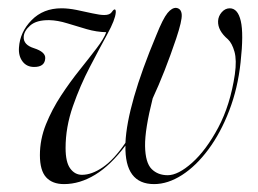

<svg xmlns="http://www.w3.org/2000/svg" viewBox="-20 -458 652 486"><path d="M426.5 -438Q439 -436 440 -420.8Q441 -405.5 426 -360.5Q397 -274.5 366.5 -209Q346.5 -130 347.2 -88Q348 -46 363.8 -30.2Q379.5 -14.5 404.5 -14.5Q431 -14.5 466.5 -46.2Q502 -78 532.5 -135.2Q563 -192.5 574.5 -270Q579.5 -306 573.5 -327.2Q567.5 -348.5 557 -358.5Q531 -380.5 532 -404.5Q532.5 -417 541.2 -427Q550 -437 561.5 -437Q582 -437 589.5 -404.8Q597 -372.5 589 -300.5Q582 -234.5 560.2 -178Q538.5 -121.5 507.5 -79.8Q476.5 -38 440.8 -15Q405 8 370 8Q295.5 8 297.5 -89.5Q260 -39.5 221 -15.8Q182 8 142 8Q112.5 8 96.8 -9.2Q81 -26.5 81 -65.5Q81 -105 96.2 -143Q111.5 -181 134.5 -216Q157.5 -251 181.8 -281.2Q206 -311.5 224.5 -335.8Q243 -360 249 -376.5Q224.5 -377 199.5 -384.2Q174.5 -391.5 150.2 -399Q126 -406.5 105 -407Q72.5 -407.5 56.5 -393.5Q40.5 -379.5 40 -364.5Q39 -344.5 66 -336Q95.5 -326.5 94.5 -310.5Q93.5 -288.5 66.5 -288.5Q47.5 -288.5 37 -302.5Q26.5 -316.5 28 -337.5Q30.5 -377 60 -407Q89.5 -437 135.5 -437Q153 -437 174 -432.8Q195 -428.5 214 -424.2Q233 -420 244 -420Q258 -420 263 -427.5Q268 -435 271 -434Q273.5 -433 273 -426Q271.5 -408 252 -372.2Q232.5 -336.5 207.8 -289.2Q183 -242 164.5 -189Q146 -136 146 -83.5Q146 -47.5 157.8 -31.5Q169.5 -15.5 187.5 -15.5Q212.5 -15.5 240.5 -34.8Q268.5 -54 297.5 -96.5Q302 -193 375.5 -368.5Q392.5 -411 404 -425Q415.5 -439 426.5 -438Z"/></svg>

Font: Fraunces 144pt Light
Style: Italic
Weight: 300
Italic angle: -16°
Version: Version 1.000;[0bf87f6ff]